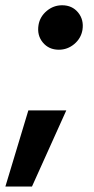

<svg xmlns="http://www.w3.org/2000/svg" viewBox="-51 -528 352 719"><path d="M-30.8 170.4 55.2 -114.7H197.3L68.8 170.4ZM169.4 -341.8Q131.8 -341.8 109.4 -368.9Q86.9 -396 93.3 -434.6Q98.6 -465.8 124 -487.1Q149.4 -508.3 181.6 -508.3Q219.2 -508.3 241.5 -481.2Q263.7 -454.1 257.8 -416Q252.4 -384.3 227.1 -363Q201.7 -341.8 169.4 -341.8Z"/></svg>

Font: Inter 24pt
Style: Bold Italic
Weight: 700
Italic angle: -9.3988°
Version: Version 4.001;git-66647c0bb